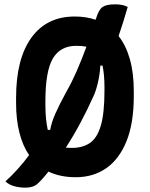

<svg xmlns="http://www.w3.org/2000/svg" viewBox="-20 -796 690 884"><path d="M324 -720Q377 -720 420 -705Q421 -709 424 -716Q435 -752 452.5 -764Q470 -776 510 -776Q526 -776 540.5 -773.5Q555 -771 568 -764Q558 -729 547.5 -695.5Q537 -662 526 -630Q560 -587 578 -523.5Q596 -460 596 -376V-354Q596 -229 562.5 -146Q529 -63 469 -21.5Q409 20 329 20Q257 20 203 -6Q189 12 176.5 26Q164 40 153 50Q133 68 97 68Q69 68 44.5 61Q20 54 5 39Q32 15 61 -17Q90 -49 114 -82Q85 -124 69.5 -184.5Q54 -245 54 -323V-345Q54 -525 124.5 -622.5Q195 -720 324 -720ZM189 -313Q189 -277 192 -248.5Q195 -220 200 -198H211Q217 -232 234.5 -272Q252 -312 288 -378Q310 -416 333 -468.5Q356 -521 378 -581Q359 -585 331 -585Q258 -585 223.5 -527Q189 -469 189 -329ZM409 -350Q382 -290 350 -230Q318 -170 283 -116Q296 -115 311 -115Q360 -115 393.5 -137.5Q427 -160 444 -217Q461 -274 461 -379V-393Q461 -453 452 -494H442Q440 -456 431 -416.5Q422 -377 409 -350Z"/></svg>

Font: Recursive Sn Csl St
Style: Bold
Weight: 700
Version: Version 1.079;hotconv 1.0.112;makeotfexe 2.5.65598; ttfautoh